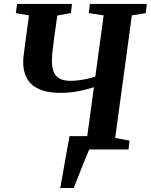

<svg xmlns="http://www.w3.org/2000/svg" viewBox="-20 -763 770 980"><path d="M287.5 196.5Q294 162.5 300.8 123.2Q307.5 84 314.2 46Q321 8 326.5 -22.2Q332 -52.5 335 -68H452L435.5 0Q431 9.5 420.5 35.2Q410 61 397.2 92.8Q384.5 124.5 373.5 153Q362.5 181.5 356.5 196.5ZM328.5 0 334.5 -46 424 -59 459.5 -318Q434.5 -310 406.8 -303.2Q379 -296.5 350.2 -292.8Q321.5 -289 292 -289Q235.5 -289 198 -301.2Q160.5 -313.5 138.8 -335Q117 -356.5 107.8 -384.8Q98.5 -413 98.5 -444Q98.5 -460 100.2 -476.5Q102 -493 104 -506.5L128 -684.5L61 -696L67 -743H347.5L342 -696L272.5 -684L257 -573.5Q252.5 -541 248.8 -509Q245 -477 245 -452Q245 -417.5 254.5 -395Q264 -372.5 285 -361.5Q306 -350.5 340.5 -350.5Q360.5 -350.5 383.8 -353.5Q407 -356.5 428.8 -361.5Q450.5 -366.5 466.5 -371.5L509 -684.5L433.5 -696L438.5 -743H729.5L724 -696L653 -684.5L568 -59L641 -45.5L636 0Z"/></svg>

Font: Merriweather 28pt
Style: Bold Italic
Weight: 700
Italic angle: -7.8°
Version: Version 2.101